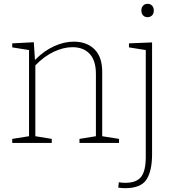

<svg xmlns="http://www.w3.org/2000/svg" viewBox="-20 -748 920 1005"><path d="M515 -35 603 -21V0H396V-21L482 -35V-361Q482 -431 449.5 -466Q417 -501 359 -501Q313 -501 262.5 -477.5Q212 -454 165 -406V-35L251 -21V0H44V-21L132 -35V-486L44 -500V-521L157 -527L163 -434Q210 -482 263 -506Q316 -530 366 -530Q435 -530 475.5 -489Q516 -448 515 -369ZM655 -521 776 -526V60Q776 147 746.5 192Q717 237 635 237Q618 237 599 234L602 206Q620 209 635 209Q694 209 718.5 178Q743 147 743 73V-486L655 -500ZM720 -693Q720 -709 729 -718.5Q738 -728 753 -728Q767 -728 776 -718.5Q785 -709 785 -693Q785 -676 775.5 -667Q766 -658 752 -658Q738 -658 729 -667.5Q720 -677 720 -693Z"/></svg>

Font: Bitter Pro ExtraLight
Style: Regular
Weight: 275
Designer: Sol Matas, and Bitter project Authors
Foundry: Sol Matas
Version: Version 1.010